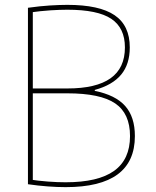

<svg xmlns="http://www.w3.org/2000/svg" viewBox="-20 -760 640 790"><path d="M250 10Q216 10 176 7Q136 4 95 -2V-728Q145 -735 185.5 -737.5Q226 -740 257 -740Q389 -740 451.5 -697.5Q514 -655 514 -565Q514 -496 478.5 -453Q443 -410 370 -390V-386Q455 -369 495 -324Q535 -279 535 -200Q535 -95 464 -42.5Q393 10 250 10ZM98 -22Q137 -16 176.5 -13Q216 -10 250 -10Q384 -10 449.5 -57Q515 -104 515 -200Q515 -293 454 -334.5Q393 -376 257 -376H105V-396H257Q376 -396 435 -438Q494 -480 494 -565Q494 -645 438 -682.5Q382 -720 257 -720Q227 -720 187.5 -717.5Q148 -715 98 -708L115 -728V-2Z"/></svg>

Font: M PLUS Code Latin Expanded Thin
Style: Regular
Weight: 250
Width: 7
Designer: Coji Morishita
Foundry: UNDERFOREST DESIGN
Version: Version 1.002; ttfautohint (v1.8.3)